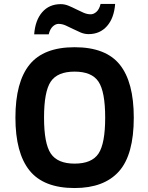

<svg xmlns="http://www.w3.org/2000/svg" viewBox="-20 -926 738 960"><path d="M353 14.2Q198.2 14.2 127.7 -73.5Q57.1 -161.1 57.1 -337.9Q57.1 -515.6 127.7 -602.8Q198.2 -689.9 353 -689.9Q508.8 -689.9 578.9 -602.8Q648.9 -515.6 648.9 -337.9Q648.9 -151.9 574.5 -68.8Q500 14.2 353 14.2ZM353 -107.9Q439 -107.9 472.4 -158Q505.9 -208 505.9 -337.9Q505.9 -467.8 472.4 -517.8Q439 -567.9 353 -567.9Q267.1 -567.9 233.6 -517.8Q200.2 -467.8 200.2 -337.9Q200.2 -208 234.1 -158Q268.1 -107.9 353 -107.9ZM223.6 -754.4H150.9Q156.2 -825.2 191.2 -865.2Q226.1 -905.3 283.7 -905.3Q303.7 -905.3 323 -897.2Q342.3 -889.2 361.1 -879.6Q379.9 -870.1 397.9 -862.3Q416 -854.5 433.6 -854.5Q448.7 -854.5 462.6 -867.2Q476.6 -879.9 482.9 -906.2H555.7Q550.3 -835.4 514.9 -795.4Q479.5 -755.4 422.9 -755.4Q402.8 -755.4 383.5 -763.4Q364.3 -771.5 345.5 -781Q326.7 -790.5 308.6 -798.6Q290.5 -806.6 272.9 -806.6Q257.8 -806.6 243.9 -793.7Q230 -780.8 223.6 -754.4Z"/></svg>

Font: Cadman
Style: Bold
Weight: 700
Designer: Paul James MIller
Foundry: High-Logic / Made with FontCreator
Version: Version 2.114;March 28, 2021;FontCreator 13.0.0.2683 64-bit